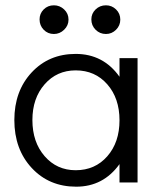

<svg xmlns="http://www.w3.org/2000/svg" viewBox="-20 -687 601 723"><path d="M183 -559Q160 -559 144.5 -575Q129 -591 129 -614Q129 -636 144.5 -651.5Q160 -667 183 -667Q205 -667 221.5 -651.5Q238 -636 238 -613Q238 -591 221.5 -575Q205 -559 183 -559ZM379 -559Q356 -559 340 -575Q324 -591 324 -614Q324 -636 340 -651.5Q356 -667 379 -667Q401 -667 417 -651.5Q433 -636 433 -613Q433 -591 417 -575Q401 -559 379 -559ZM430 -468H498V0H430V-69Q369 16 267 16Q165 16 99.5 -54.5Q34 -125 34 -235Q34 -344 99 -414Q164 -484 265 -484Q369 -484 430 -398ZM265 -46Q338 -46 384 -98.5Q430 -151 430 -234Q430 -317 384 -369.5Q338 -422 265 -422Q194 -422 148 -369.5Q102 -317 102 -235Q102 -152 148 -99Q194 -46 265 -46Z"/></svg>

Font: Didact Gothic
Style: Regular
Weight: 400
Designer: Daniel Johnson
Foundry: Daniel Johnson
Version: Version 2.101;PS 002.101;hotconv 1.0.88;makeotf.lib2.5.64775